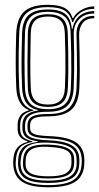

<svg xmlns="http://www.w3.org/2000/svg" viewBox="-20 -627 418 807"><path d="M183 160.2Q110.2 160.2 75 138.1Q39.8 116 35.8 68Q35.2 62 35.5 55.9Q35.8 49.8 36 42.8Q38.2 11.5 52.5 -5.9Q66.8 -23.2 95.5 -30.5V-33.5Q75 -39.5 65.2 -50.9Q55.5 -62.2 54 -82.5Q54 -87.2 54 -93Q54 -98.8 54 -103.2Q55 -126.8 65.6 -141.5Q76.2 -156.2 100.2 -162.5V-165.2Q78 -173 64.2 -196.1Q50.5 -219.2 48.5 -256.2Q47.2 -283.5 46.6 -310.9Q46 -338.2 46 -366.6Q46 -395 46.6 -424.9Q47.2 -454.8 48.2 -486.2Q50.8 -550.8 82.1 -578.8Q113.5 -606.8 181.5 -606.8Q228.5 -606.8 252.4 -593.1Q276.2 -579.5 285 -551H287.8Q295.8 -566.5 310.4 -577.5Q325 -588.5 342.6 -594.4Q360.2 -600.2 376.2 -600V-589.8Q341.2 -589.8 317.9 -573.4Q294.5 -557 287 -534H283.5Q276 -566.8 252.5 -581.9Q229 -597 181.5 -597Q120.2 -597 91.4 -571.5Q62.5 -546 60.8 -486.8Q59.2 -443.5 58.6 -405.6Q58 -367.8 58.5 -331.6Q59 -295.5 60.8 -257.2Q62.8 -216.5 78 -194Q93.2 -171.5 119.8 -164.8V-162Q89.8 -155.5 77.6 -141.9Q65.5 -128.2 64.8 -103.5Q64.5 -98 64.5 -92.9Q64.5 -87.8 64.8 -82.2Q65.8 -62 76.9 -51.1Q88 -40.2 115.8 -33.2V-30.2Q80.5 -24.5 65 -7.5Q49.5 9.5 47 42.8Q46.2 50.2 45.9 55.1Q45.5 60 46.2 68Q50 110.8 81.4 130.9Q112.8 151 183 151Q255.2 151 287.8 130.2Q320.2 109.5 323.2 62.8Q324 54.5 323.9 48.9Q323.8 43.2 322.8 35Q319.2 -5 287 -23.8Q254.8 -42.5 184.8 -45Q153.5 -46.2 134.5 -50.2Q115.5 -54.2 106.5 -62Q97.5 -69.8 96 -82.2Q95.8 -86.8 95.5 -93.1Q95.2 -99.5 95.5 -103.5Q97.5 -128.5 117.1 -138.2Q136.8 -148 181.8 -147.8Q246.2 -147.5 272.8 -175.4Q299.2 -203.2 301.8 -258Q303.5 -298.5 303.8 -331Q304 -363.5 303.2 -398.9Q302.5 -434.2 301.5 -482.8Q300.8 -516.5 320.2 -538.6Q339.8 -560.8 376.2 -560.2V-550Q342.8 -550.5 327.2 -529.9Q311.8 -509.2 312.5 -479.2Q313.5 -438.5 314.4 -403.6Q315.2 -368.8 315.2 -333.8Q315.2 -298.8 313.5 -257.5Q310.5 -193.5 279.8 -165.8Q249 -138 181.5 -138Q156.2 -138 139.9 -135Q123.5 -132 115.4 -124.4Q107.2 -116.8 106.5 -102.2Q106.5 -100.2 106.5 -94.2Q106.5 -88.2 106.5 -84.8Q107.8 -74 116 -67.9Q124.2 -61.8 141.1 -58.9Q158 -56 185 -55Q260.5 -52.2 295.5 -31.2Q330.5 -10.2 334 35.5Q334.5 43 334.6 49.5Q334.8 56 334.2 62.8Q331.5 114 296 137.1Q260.5 160.2 183 160.2ZM183 132.2Q224.8 132.2 250.6 124.8Q276.5 117.2 288.9 102.1Q301.2 87 302 64.2Q302.2 55 302.2 49.2Q302.2 43.5 301.5 35.2Q300.2 16 288.5 2.8Q276.8 -10.5 251.5 -18Q226.2 -25.5 184.2 -27.5Q125 -30.2 98 -13.5Q71 3.2 67.2 43Q66.5 50 66.2 55.6Q66 61.2 66.8 68.8Q69.5 102.8 97.1 117.5Q124.8 132.2 183 132.2ZM183 123.2Q128.5 123.2 103.9 110.4Q79.2 97.5 76.8 68Q76.2 62 76.5 56.4Q76.8 50.8 77.5 42.5Q81 4 107.2 -8.6Q133.5 -21.2 185.2 -19.2Q221.2 -17.8 244.1 -11.5Q267 -5.2 278.4 6.2Q289.8 17.8 291.2 35.2Q292 45.2 291.9 50.8Q291.8 56.2 291.5 63Q289.5 95.2 264.1 109.2Q238.8 123.2 183 123.2ZM183 114Q216.2 114 237.1 108.9Q258 103.8 268.4 92.4Q278.8 81 280 62.8Q280.5 55.8 280.5 49.1Q280.5 42.5 279.8 35.2Q278.8 21 269 11.8Q259.2 2.5 238.6 -2.8Q218 -8 184 -9.8Q135 -12.8 112.8 0.4Q90.5 13.5 88 42.8Q87.5 49 87.5 55.6Q87.5 62.2 87.8 68Q89.2 91.2 111.4 102.6Q133.5 114 183 114ZM183 142Q118.5 142 88.9 124.8Q59.2 107.5 56.2 68Q55.8 61 55.9 55.8Q56 50.5 56.5 42.8Q58.8 8.5 77.9 -8.6Q97 -25.8 138.8 -30.5V-33.2Q106 -37.5 91.1 -48.9Q76.2 -60.2 74.5 -82.2Q74 -88 74 -93.4Q74 -98.8 74.2 -103.5Q75.2 -129.8 91.5 -144Q107.8 -158.2 139 -162.5V-164.8Q108.8 -170.8 91.8 -193.2Q74.8 -215.8 72.8 -258Q71.2 -292.2 70.8 -328.5Q70.2 -364.8 70.9 -404Q71.5 -443.2 72.8 -486.2Q74.5 -541.5 101.1 -564.4Q127.8 -587.2 181.5 -587.2Q231.5 -587.2 254.8 -568Q278 -548.8 281.8 -505.5H284.5Q289 -528.8 300.8 -545.4Q312.5 -562 331.5 -571Q350.5 -580 376.2 -580.5V-570Q335.2 -570.5 312.1 -545.6Q289 -520.8 290 -485.2Q291.2 -442.2 291.6 -404.1Q292 -366 291.6 -330.2Q291.2 -294.5 289.8 -258.2Q287.5 -205 262 -181.1Q236.5 -157.2 181.5 -157.2Q151.5 -157.5 130.5 -152.4Q109.5 -147.2 98.2 -135.8Q87 -124.2 85.5 -104.8Q85 -99 85.1 -92.8Q85.2 -86.5 85.5 -82.5Q87.8 -57.8 111.6 -48.4Q135.5 -39 184.5 -37.2Q225.8 -35.5 253.6 -27.6Q281.5 -19.8 296.2 -4.5Q311 10.8 312.8 34.8Q313.2 41.5 313.5 48.4Q313.8 55.2 313.2 62.8Q311 106.5 279 124.2Q247 142 183 142ZM181.5 -168Q229.8 -168 252.8 -189.2Q275.8 -210.5 277.8 -258Q279.5 -296 279.8 -331.5Q280 -367 279.2 -404.9Q278.5 -442.8 277 -487.8Q275.5 -537 251.8 -557.1Q228 -577.2 181.5 -577.2Q129.2 -577.2 107.8 -554.6Q86.2 -532 85 -486Q83.2 -420.5 83.1 -368.5Q83 -316.5 85 -256.2Q86.8 -210 110.1 -189Q133.5 -168 181.5 -168ZM181.5 -177.8Q137.8 -177.8 118 -197.4Q98.2 -217 97 -258Q95.2 -312.8 95.5 -367.4Q95.8 -422 97 -485.8Q98.2 -529.2 118.4 -548.2Q138.5 -567.2 181.5 -567.2Q223.5 -567.2 243.4 -548.5Q263.2 -529.8 264.8 -488Q266.2 -442.2 266.9 -403.9Q267.5 -365.5 267.1 -330.4Q266.8 -295.2 265.2 -258.8Q263.8 -216.8 243.8 -197.2Q223.8 -177.8 181.5 -177.8ZM181.5 -187.5Q216.8 -187.5 234.1 -204.5Q251.5 -221.5 253 -259.5Q254.5 -293.8 254.9 -329Q255.2 -364.2 254.6 -403.2Q254 -442.2 252.5 -488Q251.2 -526 233.2 -541.8Q215.2 -557.5 181.5 -557.5Q145.8 -557.5 127.9 -541.1Q110 -524.8 109.2 -485.2Q107.8 -425.2 107.4 -370.1Q107 -315 109.2 -258.5Q110.5 -221.5 127.9 -204.5Q145.2 -187.5 181.5 -187.5Z"/></svg>

Font: Big Shoulders Inline Text Thin Light
Style: Regular
Weight: 300
Version: Version 2.002